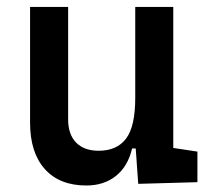

<svg xmlns="http://www.w3.org/2000/svg" viewBox="-20 -538 626 567"><path d="M234.9 9.8Q155.8 9.8 112.3 -38.8Q68.8 -87.4 68.8 -175.8V-517.6H181.2V-185.5Q181.2 -141.1 204.8 -116.9Q228.5 -92.8 271.5 -92.8Q325.2 -92.8 352.3 -128.7Q379.4 -164.6 379.4 -249L405.8 -99.6H370.1Q357.9 -46.9 322.5 -18.6Q287.1 9.8 234.9 9.8ZM388.2 4.9 379.4 -119.1V-210H491.7V-101.1L563 -90.3V0ZM379.4 -146.5V-517.6H491.7V-175.8Z"/></svg>

Font: Cascadia Code Medium
Style: Regular
Weight: 500
Monospace: yes
Designer: Aaron Bell
Foundry: Saja Typeworks
Version: Version 2407.024